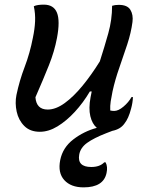

<svg xmlns="http://www.w3.org/2000/svg" viewBox="-20 -558 640 829"><path d="M126 -531Q134 -535 145.5 -536.5Q157 -538 169 -538Q212 -538 226 -503Q240 -468 226 -394Q215 -336 191.5 -277Q168 -218 133 -138Q137 -85 186 -85Q221 -85 259.5 -113Q298 -141 336.5 -188Q375 -235 411 -293Q431 -355 447.5 -414Q464 -473 464 -533Q476 -537 493 -537Q530 -537 543 -515.5Q556 -494 552 -463Q546 -417 529.5 -366.5Q513 -316 495 -265Q477 -214 466 -164Q461 -140 458 -120.5Q455 -101 456 -81Q464 -79 473 -79Q491 -79 513 -97.5Q535 -116 548 -139H554Q553 -114 546 -89Q535 -46 517 -24Q500 0 465 7Q458 10 439 17Q385 38 356 59Q327 80 322 110Q313 163 374 163Q411 163 430 143H436Q446 162 440 189Q427 251 341 251Q286 251 257.5 219.5Q229 188 240 133Q251 79 296.5 44Q342 9 398 -6Q378 -23 370 -56.5Q362 -90 371 -138Q373 -150 376 -163H368Q339 -114 303 -75Q267 -36 228.5 -12.5Q190 11 152 11Q110 11 85 -14Q60 -39 52 -76Q44 -113 51 -148Q64 -210 86.5 -269Q109 -328 122 -395Q130 -433 131.5 -466Q133 -499 126 -531Z"/></svg>

Font: Recursive Mn Csl St
Style: Italic
Weight: 400
Italic angle: -15°
Monospace: yes
Version: Version 1.079;hotconv 1.0.112;makeotfexe 2.5.65598; ttfautoh